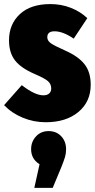

<svg xmlns="http://www.w3.org/2000/svg" viewBox="-35 -574 463 933"><path d="M210 -554.2Q262.7 -554.2 309.3 -535.9Q356 -517.6 389.2 -485.8L323.2 -386.2Q271 -421.9 230 -421.9Q194.8 -421.9 194.8 -393.1Q194.8 -377 210.4 -365Q226.1 -353 282.2 -328.1Q345.2 -300.3 375.5 -262.2Q405.8 -224.1 405.8 -162.1Q405.8 -79.6 345.9 -29.8Q286.1 20 187 20Q128.9 20 75.7 -2Q22.5 -23.9 -15.1 -63L70.8 -160.2Q134.3 -110.8 175.8 -110.8Q194.3 -110.8 204.1 -119.9Q213.9 -128.9 213.9 -144Q213.9 -165 198.7 -179Q183.6 -192.9 134.8 -213.9Q67.4 -242.7 38.1 -280.3Q8.8 -317.9 8.8 -377.9Q8.8 -456.1 61.3 -505.1Q113.8 -554.2 210 -554.2ZM286.1 150.9Q286.1 171.4 281 188.7Q275.9 206.1 263.2 237.8L221.2 338.9H131.8L157.2 224.1Q116.2 198.7 116.2 150.9Q116.2 114.7 139.9 88.9Q163.6 63 201.2 63Q238.8 63 262.5 88.1Q286.1 113.3 286.1 150.9Z"/></svg>

Font: Fira Sans Compressed Heavy
Style: Regular
Weight: 900
Width: 1
Designer: Carrois Corporate & Edenspiekermann AG
Foundry: Carrois Corporate GbR & Edenspiekermann AG
Version: Version 4.203;PS 004.203;hotconv 1.0.88;makeotf.lib2.5.64775